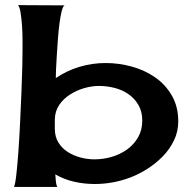

<svg xmlns="http://www.w3.org/2000/svg" viewBox="-20 -741 741 761"><path d="M398.4 -491.2Q451.2 -491.2 502.4 -477.1Q553.7 -462.9 594.7 -434.6Q635.7 -406.2 661.1 -362.3Q686.5 -318.4 686.5 -259.8Q686.5 -219.7 669.9 -185.1Q653.3 -150.4 626 -122.1Q598.6 -93.8 564.9 -72.3Q531.2 -50.8 498 -38.1Q428.7 -11.7 355.5 -11.7Q314.5 -11.7 274.9 -20.5Q235.4 -29.3 199.2 -49.8Q200.2 -39.1 201.2 -24.9Q202.1 -10.7 207 0H35.2Q40 -7.8 44.4 -45.9Q48.8 -84 52.7 -137.7Q56.6 -191.4 59.6 -253.9Q62.5 -316.4 64.9 -374Q67.4 -431.6 68.4 -477.5Q69.3 -523.4 69.3 -543.9Q69.3 -554.7 69.3 -581.5Q69.3 -608.4 67.4 -637.7Q65.4 -667 61.5 -691.4Q57.6 -715.8 50.8 -720.7L236.3 -719.7Q229.5 -716.8 224.6 -697.3Q219.7 -677.7 215.8 -648.9Q211.9 -620.1 209.5 -585.9Q207 -551.8 205.1 -521Q203.1 -490.2 202.1 -465.8Q201.2 -441.4 201.2 -431.6Q244.1 -460.9 294.9 -476.1Q345.7 -491.2 398.4 -491.2ZM354.5 -109.4Q388.7 -109.4 422.4 -119.1Q456.1 -128.9 483.4 -148.4Q510.7 -168 527.3 -196.8Q543.9 -225.6 543.9 -263.7Q543.9 -298.8 528.8 -324.7Q513.7 -350.6 489.3 -367.7Q464.8 -384.8 434.1 -392.6Q403.3 -400.4 372.1 -400.4Q343.8 -400.4 313.5 -391.6Q283.2 -382.8 257.3 -366.2Q231.4 -349.6 214.8 -325.2Q198.2 -300.8 197.3 -268.6V-230.5Q197.3 -199.2 211.4 -176.3Q225.6 -153.3 248.5 -138.7Q271.5 -124 299.3 -116.7Q327.1 -109.4 354.5 -109.4Z"/></svg>

Font: Cherry Cream Soda
Style: Regular
Weight: 400
Designer: Font Diner, Inc
Foundry: Font Diner, Inc
Version: Version 1.000